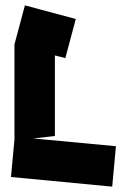

<svg xmlns="http://www.w3.org/2000/svg" viewBox="-20 -686 468 717"><path d="M399 11 21 -25 34 -165V-520L73 -666L263 -615L224 -469L185 -479V-178L104 -169L413 -140Z"/></svg>

Font: Blaka Ink
Style: Regular
Weight: 400
Designer: Mohamed Gaber
Foundry: Kief Type Foundry
Version: Version 1.003; ttfautohint (v1.8.4.7-5d5b)